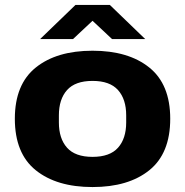

<svg xmlns="http://www.w3.org/2000/svg" viewBox="-20 -744 748 776"><path d="M142 -586 285 -724H424L567 -586H433L354 -660L275 -586ZM354 12Q209 12 124.5 -56Q40 -124 40 -264Q40 -403 124.5 -471Q209 -539 354 -539Q499 -539 583.5 -471Q668 -403 668 -264Q668 -124 583.5 -56Q499 12 354 12ZM354 -110Q424 -110 457 -147Q490 -184 490 -249V-278Q490 -343 457 -380Q424 -417 354 -417Q284 -417 251 -380Q218 -343 218 -278V-249Q218 -184 251 -147Q284 -110 354 -110Z"/></svg>

Font: Archivo SemiExpanded ExtraBold
Style: Regular
Weight: 800
Width: 6
Designer: Hector Gatti
Foundry: Omnibus-Type
Version: Version 2.001; ttfautohint (v1.8.3)